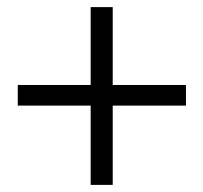

<svg xmlns="http://www.w3.org/2000/svg" viewBox="-20 -597 571 540"><path d="M235 -77V-577H297V-77ZM503 -300H30V-358H503Z"/></svg>

Font: Source Serif 4 18pt
Style: Regular
Weight: 400
Designer: Frank Grießhammer
Foundry: Adobe Systems Incorporated
Version: Version 4.004;hotconv 1.0.116;makeotfexe 2.5.65601